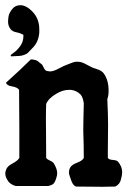

<svg xmlns="http://www.w3.org/2000/svg" viewBox="-23 -719 502 733"><path d="M66.4 -585.9Q54.7 -592.8 39.6 -595.7Q24.4 -598.6 17.6 -607.4Q7.8 -620.1 7.8 -635.7Q7.8 -645.5 9.8 -657.2Q11.7 -668.9 23.4 -684.1Q35.2 -699.2 54.7 -699.2Q78.1 -699.2 103.5 -671.9Q127 -645.5 127 -607.4V-594.7Q124 -557.6 100.6 -535.2Q96.7 -531.2 89.4 -523.4Q82 -515.6 79.6 -514.2Q77.1 -512.7 68.8 -509.3Q60.5 -505.9 49.8 -505.4Q39.1 -504.9 19.5 -503.9Q17.6 -505.9 17.6 -506.8Q17.6 -509.8 29.8 -518.1Q42 -526.4 54.2 -543Q66.4 -559.6 66.4 -582ZM374 -437.5Q391.6 -412.1 391.6 -373Q391.6 -352.5 386.7 -340.8Q389.6 -280.3 389.6 -243.2Q389.6 -224.6 389.2 -193.8Q388.7 -163.1 388.7 -147.5V-116.2Q392.6 -109.4 407.7 -108.4Q422.9 -107.4 427.7 -101.6Q443.4 -83 443.4 -61.5Q443.4 -49.8 438.5 -33.2Q434.6 -15.6 417 -6.8Q394.5 -5.9 368.2 -5.9Q325.2 -5.9 266.6 -6.8Q255.9 -11.7 250 -27.3Q240.2 -52.7 240.2 -60.5Q240.2 -70.3 244.1 -78.1Q250 -89.8 271 -97.7Q292 -105.5 296.9 -116.2Q296.9 -140.6 296.4 -164.6Q295.9 -188.5 295.4 -201.2Q294.9 -213.9 294.9 -221.7Q294.9 -234.4 295.4 -261.2Q295.9 -288.1 296.9 -324.2Q293.9 -346.7 285.2 -357.4Q270.5 -373 248 -376H240.2Q216.8 -376 192.4 -361.3Q163.1 -344.7 153.3 -322.3Q152.3 -299.8 152.3 -262.7Q152.3 -248 152.8 -202.1Q153.3 -156.2 153.3 -116.2Q157.2 -110.4 167.5 -106Q177.7 -101.6 181.6 -96.7Q195.3 -74.2 195.3 -58.6Q195.3 -49.8 192.4 -41Q186.5 -20.5 178.7 -15.6Q172.9 -11.7 161.1 -8.8H108.4H37.1Q17.6 -14.6 8.8 -26.4Q-2.9 -43 -2.9 -56.6Q-2.9 -62.5 0 -70.3Q3.9 -84 24.4 -94.7Q44.9 -105.5 50.8 -116.2V-164.1V-227.5Q50.8 -297.9 49.8 -376Q43.9 -385.7 22.9 -389.2Q2 -392.6 0 -403.3Q59.6 -457 94.7 -492.2Q99.6 -492.2 103 -491.7Q106.4 -491.2 109.9 -490.2Q113.3 -489.3 115.2 -488.8Q117.2 -488.3 120.1 -486.3Q123 -484.4 124 -483.4Q125 -482.4 128.4 -479.5Q131.8 -476.6 133.8 -475.6Q138.7 -472.7 143.6 -461.4Q148.4 -450.2 155.3 -448.2Q165 -446.3 168 -446.3Q180.7 -446.3 201.7 -457.5Q222.7 -468.8 229.5 -470.7Q235.4 -472.7 243.2 -476.1Q251 -479.5 257.3 -481.4Q263.7 -483.4 271.5 -483.4Q282.2 -483.4 290.5 -480.5Q298.8 -477.5 312 -470.2Q325.2 -462.9 330.1 -460.9Q335 -459 345.7 -455.6Q356.4 -452.1 362.8 -448.2Q369.1 -444.3 374 -437.5Z"/></svg>

Font: LPEducational
Style: Medium
Weight: 500
Designer: Based on Essays1743, by John Stracke, which says:

Based on the typeface in a 1743 English translation of the essays of 
Version: Version 001.204